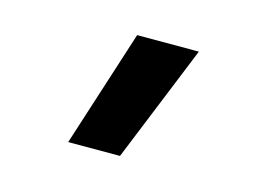

<svg xmlns="http://www.w3.org/2000/svg" viewBox="-57 -869 714 523"><g transform="rotate(15 300.0 -607.0)"><path d="M167 -442 273 -772H447L313 -442Z"/></g></svg>

Font: Iosevka Heavy Extended
Style: Regular
Weight: 900
Width: 7
Monospace: yes
Designer: Belleve Invis
Foundry: Belleve Invis
Version: Version 32.5.0; ttfautohint (v1.8.4)